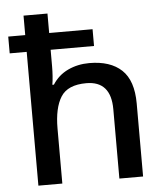

<svg xmlns="http://www.w3.org/2000/svg" viewBox="-54 -808 736 855"><g transform="rotate(-5 314.5 -380.0)"><path d="M190 -760V-673H384V-598H190V-523Q190 -503 188.5 -481Q187 -459 184 -442H191Q217 -483 260.5 -503.5Q304 -524 356 -524Q450 -524 500.5 -476.5Q551 -429 551 -326V0H445V-310Q445 -436 335 -436Q252 -436 221 -387Q190 -338 190 -246V0H83V-598H7V-673H83V-760Z"/></g></svg>

Font: Noto Sans Meetei Mayek Medium
Style: Regular
Weight: 500
Designer: Monotype Design Team and Neelakash Kshetrimayum
Foundry: Monotype Imaging Inc.
Version: Version 2.002; ttfautohint (v1.8.4.7-5d5b)